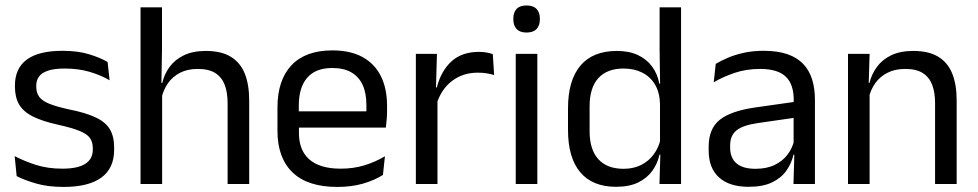

<svg xmlns="http://www.w3.org/2000/svg" viewBox="-20 -690 3667 720"><path d="M218.5 11Q159.5 11 115.5 -1.8Q71.5 -14.5 42.5 -29.5L35 -104.5Q71.5 -85.5 115.2 -71.5Q159 -57.5 214.5 -57.5Q271 -57.5 299.5 -75.5Q328 -93.5 328 -129V-134.5Q328 -157.5 317.2 -172.5Q306.5 -187.5 278.5 -199Q250.5 -210.5 199 -222Q137.5 -235.5 102 -253.8Q66.5 -272 51.2 -299Q36 -326 36 -365V-369.5Q36 -433.5 80.5 -466.5Q125 -499.5 214.5 -499.5Q272 -499.5 314.2 -486.5Q356.5 -473.5 383.5 -457.5L391 -389Q358.5 -408 316.5 -420.5Q274.5 -433 222 -433Q184 -433 160.5 -425.2Q137 -417.5 126.5 -403.2Q116 -389 116 -369V-365Q116 -343 126.5 -327.8Q137 -312.5 164.2 -301.2Q191.5 -290 240 -279.5Q302.5 -267 339.2 -249.5Q376 -232 392 -205.2Q408 -178.5 408 -136.5V-128Q408 -59 360 -24Q312 11 218.5 11Z M833.5 0V-303.5Q833.5 -343 822.8 -371.5Q812 -400 787.8 -415.8Q763.5 -431.5 721.5 -431.5Q683 -431.5 655 -417Q627 -402.5 609.8 -377.8Q592.5 -353 585.5 -321.5L567.5 -379H588.5Q596 -412 616 -439.2Q636 -466.5 669.8 -482.8Q703.5 -499 752 -499Q810 -499 845.8 -477Q881.5 -455 898 -413.8Q914.5 -372.5 914.5 -312.5V0ZM507 0V-662.5H587.5V-503.5L585 -363.5L588 -357V0Z M1245 11Q1133.5 11 1077 -43.5Q1020.5 -98 1020.5 -199.5V-286.5Q1020.5 -389.5 1073 -445.2Q1125.5 -501 1226.5 -501Q1294.5 -501 1340 -475.8Q1385.5 -450.5 1408.5 -404Q1431.5 -357.5 1431.5 -293V-275Q1431.5 -259 1430.2 -243Q1429 -227 1427 -211.5H1352.5Q1353.5 -235.5 1353.8 -257Q1354 -278.5 1354 -296.5Q1354 -341 1339.8 -371.8Q1325.5 -402.5 1297.2 -418.8Q1269 -435 1226.5 -435Q1163.5 -435 1132 -398.5Q1100.5 -362 1100.5 -294V-247.5L1101 -237.5V-191Q1101 -160.5 1110 -136Q1119 -111.5 1138.2 -93.8Q1157.5 -76 1187.2 -66.8Q1217 -57.5 1258 -57.5Q1305.5 -57.5 1346.5 -70Q1387.5 -82.5 1423.5 -104L1416 -34Q1383.5 -13.5 1340.5 -1.2Q1297.5 11 1245 11ZM1063 -211.5V-272.5H1410V-211.5Z M1616.5 -298.5 1598 -361 1618 -362Q1634 -424 1673 -459.8Q1712 -495.5 1776.5 -495.5Q1792.5 -495.5 1805.2 -493Q1818 -490.5 1828 -487L1833 -408.5Q1820.5 -412.5 1805.2 -415Q1790 -417.5 1771.5 -417.5Q1716.5 -417.5 1675.8 -387Q1635 -356.5 1616.5 -298.5ZM1539.5 0V-488H1618.5L1614.5 -344L1620.5 -338V0Z M1914 0V-488H1995V0ZM1954.5 -568Q1929.5 -568 1917.2 -581.2Q1905 -594.5 1905 -617.5V-620Q1905 -643.5 1917.2 -656.5Q1929.5 -669.5 1954.5 -669.5Q1979.5 -669.5 1992 -656.5Q2004.5 -643.5 2004.5 -620V-617.5Q2004.5 -594 1992 -581Q1979.5 -568 1954.5 -568Z M2290 10.5Q2202 10.5 2156 -44Q2110 -98.5 2110 -203V-283.5Q2110 -388.5 2156.5 -443.8Q2203 -499 2293.5 -499Q2338.5 -499 2371.5 -483.8Q2404.5 -468.5 2425 -441Q2445.5 -413.5 2452.5 -376H2479L2455 -301.5Q2453.5 -344.5 2435.8 -373.8Q2418 -403 2387.8 -418Q2357.5 -433 2318.5 -433Q2256.5 -433 2223.8 -397Q2191 -361 2191 -291V-198Q2191 -129 2223.8 -93Q2256.5 -57 2318.5 -57Q2355.5 -57 2384 -71.2Q2412.5 -85.5 2431.2 -110.8Q2450 -136 2457 -168L2477 -110H2453Q2446 -77 2426.2 -49.5Q2406.5 -22 2373.2 -5.8Q2340 10.5 2290 10.5ZM2453 0 2456.5 -118 2455 -144V-348L2455.5 -365L2453.5 -503.5V-662.5H2534V0Z M2955.5 0 2959 -118.5 2956 -131V-286.5L2956.5 -315Q2956.5 -374.5 2926.2 -403Q2896 -431.5 2830.5 -431.5Q2778 -431.5 2734.2 -416.5Q2690.5 -401.5 2656.5 -381.5L2664 -450.5Q2683 -462 2709.2 -473.2Q2735.5 -484.5 2769.2 -492Q2803 -499.5 2843.5 -499.5Q2896 -499.5 2932.8 -486.8Q2969.5 -474 2992.2 -450Q3015 -426 3025.5 -392Q3036 -358 3036 -316V0ZM2787.5 10.5Q2715 10.5 2676.2 -24.8Q2637.5 -60 2637.5 -125.5V-140Q2637.5 -207.5 2679.2 -240.8Q2721 -274 2812 -287L2966.5 -309L2971 -250L2822 -228.5Q2766 -220.5 2742 -201.2Q2718 -182 2718 -144.5V-136.5Q2718 -98 2741.8 -77.5Q2765.5 -57 2813 -57Q2855 -57 2885 -71.5Q2915 -86 2933.5 -110.5Q2952 -135 2958.5 -165L2971 -110H2955.5Q2948.5 -78 2929.2 -50.5Q2910 -23 2875.5 -6.2Q2841 10.5 2787.5 10.5Z M3486.5 0V-303.5Q3486.5 -343 3475.8 -371.5Q3465 -400 3440.8 -415.8Q3416.5 -431.5 3374.5 -431.5Q3336 -431.5 3307.8 -417Q3279.5 -402.5 3262 -377.8Q3244.5 -353 3237.5 -321.5L3223 -379H3240.5Q3248.5 -412 3268.5 -439.2Q3288.5 -466.5 3322.2 -482.8Q3356 -499 3405 -499Q3463 -499 3498.8 -477Q3534.5 -455 3551 -413.8Q3567.5 -372.5 3567.5 -312.5V0ZM3160 0V-488H3241L3237.5 -371L3241 -366.5V0Z"/></svg>

Font: Anek Gurmukhi
Style: Regular
Weight: 400
Designer: Sarang Kulkarni (Gurmukhi), Yesha Goshar (Latin)
Foundry: Ek Type
Version: Version 1.003